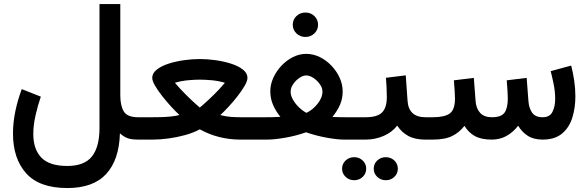

<svg xmlns="http://www.w3.org/2000/svg" viewBox="-20 -698 2942 960"><path d="M316.4 242.2Q176.8 242.2 110.8 168.5Q44.9 94.7 44.9 -30.3Q44.9 -84 56.6 -141.4Q68.4 -198.7 88.9 -252.4L184.1 -214.8Q168.9 -170.4 157.7 -121.3Q146.5 -72.3 146.5 -28.3Q146.5 48.3 186.8 90.1Q227.1 131.8 316.4 131.8Q401.9 131.8 439.7 84.2Q477.5 36.6 477.5 -58.6V-677.7H581.5V-221.2Q581.5 -169.4 599.1 -140.6Q616.7 -111.8 670.4 -111.8H685.1V0H671.4Q635.7 0 617.2 -7.3Q598.6 -14.6 579.6 -31.2Q575.7 101.6 511 171.9Q446.3 242.2 316.4 242.2Z M979 -402.8Q1017.1 -402.8 1058.6 -397Q1100.1 -391.1 1136.2 -379.4Q1172.4 -367.7 1194.8 -349.9Q1217.3 -332 1217.3 -308.6Q1217.3 -293.5 1203.4 -269.3Q1189.5 -245.1 1168.2 -217.8Q1147 -190.4 1123.8 -165.3Q1100.6 -140.1 1081.5 -122.6Q1109.4 -115.2 1134.8 -113.5Q1160.2 -111.8 1181.2 -111.8H1257.3V0H1181.6Q1127.9 0 1076.9 -12.7Q1025.9 -25.4 979 -51.3Q947.3 -34.2 905.8 -22.7Q864.3 -11.2 821.5 -5.6Q778.8 0 742.7 0H665.5V-111.8H743.2Q757.3 -111.8 781.5 -112.3Q805.7 -112.8 831.8 -115.2Q857.9 -117.7 877.4 -123Q858.4 -140.1 835.2 -165.5Q812 -190.9 790.5 -218.3Q769 -245.6 755.1 -269.8Q741.2 -293.9 741.2 -308.6Q741.2 -332 763.7 -349.9Q786.1 -367.7 822 -379.4Q857.9 -391.1 899.4 -397Q940.9 -402.8 979 -402.8ZM979 -299.8Q956.5 -299.8 922.1 -296.9Q887.7 -293.9 854.5 -284.2Q881.3 -252.4 910.2 -223.9Q939 -195.3 959 -177.7Q979 -160.2 979 -160.2Q979 -160.2 999.3 -177.7Q1019.5 -195.3 1048.8 -223.9Q1078.1 -252.4 1104.5 -284.2Q1071.8 -293.9 1037.1 -296.9Q1002.4 -299.8 979 -299.8Z M1443.8 -574.2Q1443.8 -600.1 1462.2 -617.7Q1480.5 -635.3 1507.3 -635.3Q1533.7 -635.3 1552 -617.7Q1570.3 -600.1 1570.3 -574.2Q1570.3 -548.8 1552 -531Q1533.7 -513.2 1507.3 -513.2Q1480.5 -513.2 1462.2 -531Q1443.8 -548.8 1443.8 -574.2ZM1693.4 -240.7Q1693.4 -205.1 1680.2 -174.6Q1667 -144 1642.1 -113.3Q1662.6 -112.3 1678.7 -112.1Q1694.8 -111.8 1707.5 -111.8H1754.9V0H1700.2Q1666.5 0 1613.8 -9.5Q1561 -19 1510.3 -36.6Q1459.5 -18.6 1405.3 -9.3Q1351.1 0 1314.9 0H1237.8V-111.8H1308.1Q1324.7 -111.8 1341.3 -112.1Q1357.9 -112.3 1381.8 -113.8Q1357.4 -144.5 1344.5 -175.5Q1331.5 -206.5 1331.5 -241.7Q1331.5 -275.4 1346.4 -308.6Q1361.3 -341.8 1386.7 -368.9Q1412.1 -396 1444.3 -412.4Q1476.6 -428.7 1510.7 -428.7Q1546.4 -428.7 1579.1 -412.6Q1611.8 -396.5 1637.7 -369.1Q1663.6 -341.8 1678.5 -308.6Q1693.4 -275.4 1693.4 -240.7ZM1511.2 -320.8Q1494.6 -320.8 1476.6 -308.3Q1458.5 -295.9 1445.8 -277.3Q1433.1 -258.8 1433.1 -239.7Q1433.1 -219.2 1445.6 -198.2Q1458 -177.2 1476.1 -160.2Q1494.1 -143.1 1512.2 -133.8Q1542.5 -147.9 1567.4 -178.5Q1592.3 -209 1592.3 -240.7Q1592.3 -258.8 1579.1 -277.3Q1565.9 -295.9 1547.1 -308.3Q1528.3 -320.8 1511.2 -320.8Z M1734.4 -111.8H1808.1Q1866.2 -111.8 1890.1 -135.5Q1914.1 -159.2 1914.1 -212.9Q1914.1 -238.8 1912.8 -262.5Q1911.6 -286.1 1909.7 -309.1L2008.8 -321.3L2017.6 -195.8Q2022.5 -111.8 2107.4 -111.8H2117.7V0H2106.4Q2054.7 0 2021 -18.6Q1987.3 -37.1 1966.3 -69.8Q1938.5 -35.2 1896.5 -17.6Q1854.5 0 1808.1 0H1734.4ZM1848.6 145.5Q1848.6 121.1 1866.2 104.5Q1883.8 87.9 1909.2 87.9Q1934.1 87.9 1951.7 104.5Q1969.2 121.1 1969.2 145.5Q1969.2 169.9 1951.7 186.5Q1934.1 203.1 1909.2 203.1Q1883.8 203.1 1866.2 186.3Q1848.6 169.4 1848.6 145.5ZM1690.4 145.5Q1690.4 121.1 1708 104.5Q1725.6 87.9 1751 87.9Q1775.9 87.9 1793.5 104.5Q1811 121.1 1811 145.5Q1811 169.9 1793.5 186.5Q1775.9 203.1 1751 203.1Q1725.6 203.1 1708 186.3Q1690.4 169.4 1690.4 145.5Z M2438.5 0Q2385.3 0 2353.5 -18.1Q2321.8 -36.1 2302.2 -68.8Q2277.3 -36.1 2241.2 -18.1Q2205.1 0 2143.1 0H2098.1V-111.8H2144Q2202.6 -111.8 2228.8 -130.6Q2254.9 -149.4 2254.9 -206.1Q2254.9 -218.3 2253.4 -242.7Q2252 -267.1 2249.5 -296.4L2349.1 -308.6L2357.9 -193.4Q2360.4 -156.2 2380.4 -134Q2400.4 -111.8 2439.5 -111.8Q2486.3 -111.8 2502.7 -134.8Q2519 -157.7 2519 -206.1Q2519 -217.8 2517.6 -242.4Q2516.1 -267.1 2513.7 -296.4L2613.3 -308.6L2622.1 -193.4Q2624.5 -158.2 2640.4 -135Q2656.2 -111.8 2693.4 -111.8Q2729 -111.8 2742.4 -138.9Q2755.9 -166 2755.9 -203.1Q2755.9 -242.2 2747.3 -282.2Q2738.8 -322.3 2733.4 -342.3L2835.9 -370.1Q2845.2 -334.5 2851.1 -294.7Q2856.9 -254.9 2856.9 -215.8Q2856.9 -159.7 2841.8 -110.4Q2826.7 -61 2791 -30.8Q2755.4 -0.5 2694.3 0Q2648.4 0 2619.1 -18.8Q2589.8 -37.6 2570.8 -69.3Q2544.4 -35.6 2511.7 -17.8Q2479 0 2438.5 0Z"/></svg>

Font: Vazirmatn RD FD Medium
Style: Regular
Weight: 500
Designer: Saber Rastikerdar
Foundry: Saber Rastikerdar
Version: Version 33.003